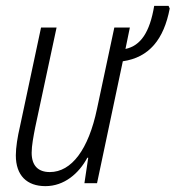

<svg xmlns="http://www.w3.org/2000/svg" viewBox="-20 -625 599 655"><path d="M135 10C199 10 249 -33 278 -87H281L268 0H311L399 -416C489 -429 539 -491 559 -596L555 -605H506C491 -515 460 -469 408 -458L423 -531H370L311 -254C282 -115 224 -38 150 -38C110 -38 88 -60 88 -104C88 -128 94 -159 100 -190L173 -531H120L48 -193C40 -159 34 -122 34 -95C34 -26 72 10 135 10Z"/></svg>

Font: Noto Sans Condensed Light
Style: Italic
Weight: 300
Width: 3
Italic angle: -12°
Designer: Monotype Design Team
Foundry: Monotype Imaging Inc.
Version: Version 2.013